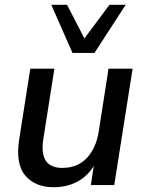

<svg xmlns="http://www.w3.org/2000/svg" viewBox="-20 -776 609 805"><path d="M205 9Q127 9 85.5 -40.5Q44 -90 61 -195L107 -488H208L162 -195Q142 -72 241 -72Q305 -72 344 -113.5Q383 -155 394 -225L435 -488H536L459 0H361L373 -80Q347 -37 303.5 -14Q260 9 205 9ZM284 -554 195 -756H261L334 -615L439 -756H507L376 -554Z"/></svg>

Font: Nunito Sans SemiBold
Style: Italic
Weight: 600
Italic angle: -9°
Designer: Vernon Adams
Foundry: Vernon Adams
Version: Version 3.006; ttfautohint (v1.8.3)